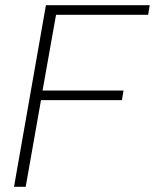

<svg xmlns="http://www.w3.org/2000/svg" viewBox="-20 -720 597 740"><path d="M34 0 157 -700H557L551 -663H196L144 -371H456L450 -334H138L79 0Z"/></svg>

Font: DM Sans 20pt ExtraLight
Style: Italic
Weight: 250
Italic angle: -10°
Version: Version 4.004;gftools[0.9.30]